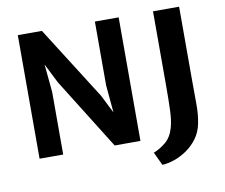

<svg xmlns="http://www.w3.org/2000/svg" viewBox="-93 -859 1335 1137"><g transform="rotate(-10 574.5 -290.5)"><path d="M83.5 0V-743H228.5L507 -303.5L562 -194L547 -359.5V-743H690V0H535L269 -426L209.5 -544L225.5 -375.5V0ZM793.5 162 756 82.5Q793 68.5 829 39Q865 9.5 880.5 -46.5Q892 -87.5 894.2 -148.5Q896.5 -209.5 896.5 -297V-743H1053.5V-299Q1053.5 -226.5 1054.2 -162Q1055 -97.5 1044.5 -44.5Q1035 7 1006.8 45.5Q978.5 84 940.8 109.5Q903 135 864 148Q825 161 793.5 162Z"/></g></svg>

Font: Merriweather Sans
Style: Bold
Weight: 700
Designer: Eben Sorkin
Foundry: Eben Sorkin
Version: Version 1.008; ttfautohint (v1.7.19-72a1) -l 8 -r 50 -G 200 